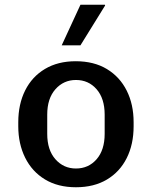

<svg xmlns="http://www.w3.org/2000/svg" viewBox="-20 -779 640 809"><path d="M300 10Q224 10 169.5 -23Q115 -56 86 -114.5Q57 -173 57 -247V-264Q57 -340 86 -398Q115 -456 169.5 -488.5Q224 -521 299 -521Q376 -521 430.5 -488Q485 -455 514 -397Q543 -339 543 -264V-247Q543 -171 514 -113Q485 -55 430.5 -22.5Q376 10 300 10ZM300 -69Q353 -69 387 -108Q421 -147 421 -215V-296Q421 -364 387 -403Q353 -442 300 -442Q248 -442 213.5 -403Q179 -364 179 -296V-215Q179 -147 213.5 -108Q248 -69 300 -69ZM240 -588 319 -759H422L423 -756L319 -588Z"/></svg>

Font: Chivo Mono Medium
Style: Regular
Weight: 500
Monospace: yes
Designer: Hector Gatti
Foundry: Omnibus-Type
Version: Version 1.008